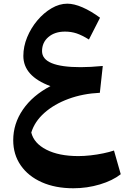

<svg xmlns="http://www.w3.org/2000/svg" viewBox="-20 -655 666 1028"><path d="M250 -193.8Q105 -247.6 105 -355.5Q105 -406.2 125.5 -455.8Q146 -505.4 180.2 -545.9Q214.4 -586.4 256.1 -610.8Q297.9 -635.3 340.3 -635.3Q376.5 -635.3 421.6 -615.7Q466.8 -596.2 515.6 -560.1L456.1 -443.4Q419.4 -466.3 390.4 -476.1Q361.3 -485.8 328.1 -485.8Q273.4 -485.8 239.3 -456.8Q205.1 -427.7 205.1 -381.3Q205.1 -295.4 412.1 -295.4Q461.9 -295.4 530.3 -301.8L514.6 -158.2Q423.3 -153.8 346.7 -125.5Q270 -97.2 217.8 -50.8Q165.5 -4.4 147.5 54.7Q161.6 112.3 228.5 146.5Q295.4 180.7 399.9 180.7Q430.2 180.7 465.1 176.8Q500 172.9 533 166Q565.9 159.2 590.3 150.9L626.5 277.8Q583 312 514.6 332.5Q446.3 353 372.6 353Q276.4 353 203.9 320.8Q131.3 288.6 91.1 230.5Q50.8 172.4 50.8 95.7Q50.8 6.8 103 -68.8Q155.3 -144.5 250 -193.8Z"/></svg>

Font: Pinar Bold
Style: Regular
Weight: 700
Designer: Amin Abedi
Version: Version 3.000